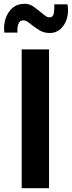

<svg xmlns="http://www.w3.org/2000/svg" viewBox="-20 -998 381 1018"><path d="M95 -736H240V0H95ZM246 -823Q212 -823 189 -837.5Q166 -852 147 -867Q136 -876 125.5 -883Q115 -890 103 -890Q83 -890 76.5 -868.5Q70 -847 73 -825H3Q-2 -864 9.5 -899Q21 -934 46.5 -956Q72 -978 111 -978Q136 -978 156 -964Q176 -950 193 -936Q207 -924 219 -915Q231 -906 243 -906Q262 -906 265.5 -928.5Q269 -951 268 -975H338Q345 -932 334 -897.5Q323 -863 299.5 -843Q276 -823 246 -823Z"/></svg>

Font: Reem Kufi Ink
Style: Bold
Weight: 700
Designer: Khaled Hosny
Version: Version 1.002